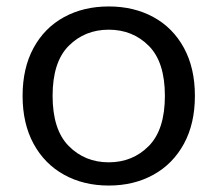

<svg xmlns="http://www.w3.org/2000/svg" viewBox="-20 -561 674 595"><path d="M50 -264Q50 -350 84 -412.5Q118 -475 178.5 -508Q239 -541 317 -541Q395 -541 455.5 -508Q516 -475 550 -412.5Q584 -350 584 -264Q584 -178 550 -115.5Q516 -53 455.5 -19.5Q395 14 317 14Q239 14 178.5 -19.5Q118 -53 84 -115.5Q50 -178 50 -264ZM491 -264Q491 -369 441 -419Q391 -469 317 -469Q243 -469 193 -419Q143 -369 143 -264Q143 -159 193 -108.5Q243 -58 317 -58Q391 -58 441 -108.5Q491 -159 491 -264Z"/></svg>

Font: FiraGO
Style: Regular
Weight: 400
Designer: bBox Type
Foundry: bBox Type GmbH
Version: Version 1.001;April 20, 2020;FontCreator 12.0.0.2555 64-bit